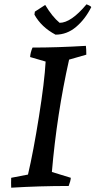

<svg xmlns="http://www.w3.org/2000/svg" viewBox="-20 -864 444 892"><path d="M238 -703Q172 -738 140 -796L142 -810L190 -841Q223 -786 257 -758Q310 -758 382 -844Q386 -843 394.5 -838.5Q403 -834 404 -831Q376 -775 333.5 -739Q291 -703 238 -703ZM32 8Q31 -14 32 -38L110 -53Q135 -159 161 -322.5Q187 -486 192 -578L120 -599Q121 -619 131 -643Q246 -643 379 -651Q381 -637 381 -610L301 -587Q244 -333 221 -65L309 -38Q308 -23 299 0Q163 0 32 8Z"/></svg>

Font: Albura Medium
Style: Italic
Weight: 462
Italic angle: -7°
Designer: Mercedes Jáuregui
Foundry: Omnibus-Type Team
Version: Version 1.000